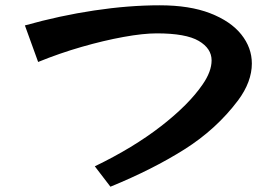

<svg xmlns="http://www.w3.org/2000/svg" viewBox="-20 -685 1040 725"><path d="M338 -57Q483 -127 588 -208.5Q693 -290 745 -366Q779 -415 779 -457Q779 -502 730.5 -530.5Q682 -559 572 -559Q521 -559 446.5 -545.5Q372 -532 288.5 -508Q205 -484 124 -451L74 -589Q206 -626 336 -645.5Q466 -665 583 -665Q696 -665 773.5 -635Q851 -605 891 -555Q931 -505 931 -445Q931 -411 918 -376Q905 -341 879 -306Q797 -197 676.5 -121Q556 -45 397 20Z"/></svg>

Font: RocknRoll One
Style: Regular
Weight: 400
Designer: Fontworks Inc.
Foundry: Fontworks Inc.
Version: Version 1.100